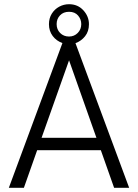

<svg xmlns="http://www.w3.org/2000/svg" viewBox="-20 -892 656 912"><path d="M593.5 0H522L459 -178.5H156.5L93.5 0H22L276.5 -687.5Q248 -697.5 230.2 -721.2Q212.5 -745 212.5 -777Q212.5 -805.5 226 -827Q239.5 -848.5 261.2 -860.2Q283 -872 308 -872Q349.5 -872 376 -843Q402.5 -814 402.5 -777Q402.5 -743 384.2 -720Q366 -697 338.5 -687ZM308 -718.5Q332.5 -718.5 349.2 -735.5Q366 -752.5 366 -777.5Q366 -800.5 350.8 -818.2Q335.5 -836 308 -836Q281 -836 265 -819Q249 -802 249 -777.5Q249 -752 265.8 -735.2Q282.5 -718.5 308 -718.5ZM438 -237.5 308 -605.5 177.5 -237.5Z"/></svg>

Font: Acari Sans Neue
Style: Regular
Weight: 400
Designer: Alfredo Marco Pradil (font), Cristiano Sobral (main changes)
Foundry: Hanken Design Co. (font), Cristiano Sobral (main changes)
Version: Version 2.459;March 19, 2022;FontCreator 14.0.0.2808 64-bit;